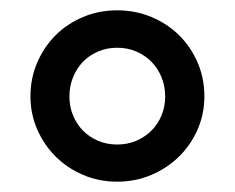

<svg xmlns="http://www.w3.org/2000/svg" viewBox="-20 -749 455 372"><path d="M39 -562.5C39 -539.8 43.3 -518.5 52 -498.5C60.7 -478.5 72.5 -461 87.5 -446C102.5 -431 120.2 -419.1 140.8 -410.2C161.2 -401.4 183.3 -397 207 -397C230.7 -397 252.8 -401.4 273.5 -410.2C294.2 -419.1 312.1 -431 327.2 -446C342.4 -461 354.3 -478.5 363 -498.5C371.7 -518.5 376 -539.8 376 -562.5C376 -585.5 371.7 -607.2 363 -627.5C354.3 -647.8 342.4 -665.5 327.2 -680.5C312.1 -695.5 294.2 -707.3 273.5 -716C252.8 -724.7 230.7 -729 207 -729C183.3 -729 161.2 -724.7 140.8 -716C120.2 -707.3 102.5 -695.5 87.5 -680.5C72.5 -665.5 60.7 -647.8 52 -627.5C43.3 -607.2 39 -585.5 39 -562.5ZM114.5 -562C114.5 -575.3 116.8 -587.8 121.5 -599.2C126.2 -610.8 132.6 -620.8 140.7 -629.2C148.9 -637.8 158.7 -644.4 170 -649.2C181.3 -654.1 193.7 -656.5 207 -656.5C220.3 -656.5 232.7 -654.1 244 -649.2C255.3 -644.4 265.2 -637.8 273.5 -629.2C281.8 -620.8 288.3 -610.8 293 -599.2C297.7 -587.8 300 -575.3 300 -562C300 -549 297.7 -536.8 293 -525.5C288.3 -514.2 281.8 -504.3 273.5 -496C265.2 -487.7 255.3 -481.1 244 -476.2C232.7 -471.4 220.3 -469 207 -469C193.7 -469 181.3 -471.4 170 -476.2C158.7 -481.1 148.9 -487.7 140.7 -496C132.6 -504.3 126.2 -514.2 121.5 -525.5C116.8 -536.8 114.5 -549 114.5 -562Z"/></svg>

Font: Lato Semibold
Style: Regular
Weight: 600
Designer: Lukasz Dziedzic
Foundry: tyPoland Lukasz Dziedzic
Version: Version 2.006; 2014-01-15